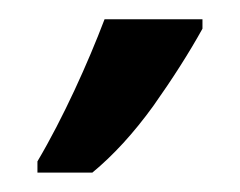

<svg xmlns="http://www.w3.org/2000/svg" viewBox="-20 -734 250 200"><path d="M19 -554.2H76.2C98.1 -572.3 119.1 -595.2 139.6 -623.5C159.7 -651.9 176.8 -678.7 190.9 -704.1V-713.9H88.9C71.8 -668.9 45.9 -611.3 19 -565.9Z"/></svg>

Font: Avrile Sans
Style: Regular
Weight: 400
Designer: Monotype Design Team, Google (font), Stefan Peev (BGR Cyrillic), Cristiano Sobral (main changes)
Foundry: The Avrile Sans Project Authors
Version: Version 3.110